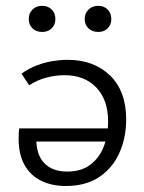

<svg xmlns="http://www.w3.org/2000/svg" viewBox="-20 -627 493 656"><path d="M205 8.5Q156.6 8.5 120.4 -9.5Q84.1 -27.5 63.9 -63.3Q43.7 -99 43.7 -152.1Q43.7 -161.2 44 -170.2Q44.3 -179.2 45.8 -188.3H103.8V-154.2Q103.8 -97.3 131.9 -69Q159.9 -40.8 209.5 -40.8Q256.8 -40.8 287.8 -63.6Q318.7 -86.5 334 -125Q349.4 -163.6 349.4 -211Q349.4 -286.3 308.9 -328.2Q268.4 -370.1 200.5 -370.1Q170.7 -370.1 139.5 -362.1Q108.3 -354.1 79.5 -335.7L53.4 -375.4Q79.6 -393.7 106.5 -403.9Q133.3 -414 160 -418.3Q186.8 -422.6 211 -422.6Q300.6 -422.6 355.9 -369.2Q411.1 -315.8 411.1 -219.1Q411.1 -156.4 387.8 -104.4Q364.5 -52.5 318.7 -22Q272.9 8.5 205 8.5ZM54.2 -143.4V-188.3H376.3L367.4 -143.4ZM124 -517.8Q104 -517.8 91.1 -530Q78.3 -542.2 78.3 -561.9Q78.3 -581.9 91 -594.5Q103.8 -607.1 124 -607.1Q144 -607.1 156.6 -594.5Q169.2 -581.9 169.2 -561.8Q169.2 -542.5 156.6 -530.1Q144 -517.8 124 -517.8ZM315.6 -517.8Q295.5 -517.8 282.5 -530Q269.4 -542.2 269.4 -561.9Q269.4 -581.9 282.5 -594.5Q295.5 -607.1 315.6 -607.1Q335.3 -607.1 347.8 -594.5Q360.3 -581.9 360.3 -561.8Q360.3 -542.5 347.8 -530.1Q335.3 -517.8 315.6 -517.8Z"/></svg>

Font: Ysabeau
Style: Bold
Weight: 700
Designer: Christian Thalmann (Catharsis Fonts)
Version: Version 2.000;gftools[0.9.27.dev2+g8671c4b]